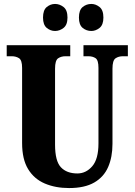

<svg xmlns="http://www.w3.org/2000/svg" viewBox="-20 -943 682 973"><path d="M330 10Q261 10 207 -13Q153 -36 122.5 -86Q92 -136 92 -218V-599Q92 -638 76.5 -648Q61 -658 39 -658H14V-714H336V-658H312Q290 -658 274.5 -647.5Q259 -637 259 -595V-210Q259 -127 288.5 -95.5Q318 -64 372 -64Q416 -64 447.5 -100.5Q479 -137 479 -216V-599Q479 -638 464.5 -648Q450 -658 427 -658H403V-714H628V-658H603Q581 -658 565.5 -647.5Q550 -637 550 -595V-214Q550 -147 528 -96.5Q506 -46 457.5 -18Q409 10 330 10ZM443 -786Q418 -786 399 -801.5Q380 -817 380 -854Q380 -892 399 -907.5Q418 -923 443 -923Q465 -923 484.5 -907.5Q504 -892 504 -854Q504 -817 484.5 -801.5Q465 -786 443 -786ZM259 -786Q236 -786 217 -801.5Q198 -817 198 -854Q198 -892 217 -907.5Q236 -923 259 -923Q282 -923 302 -907.5Q322 -892 322 -854Q322 -817 302 -801.5Q282 -786 259 -786Z"/></svg>

Font: Noto Serif Lao ExtraCondensed Black
Style: Regular
Weight: 900
Width: 2
Designer: Monotype Design Team
Foundry: Monotype Imaging Inc.
Version: Version 2.003; ttfautohint (v1.8.4.7-5d5b)